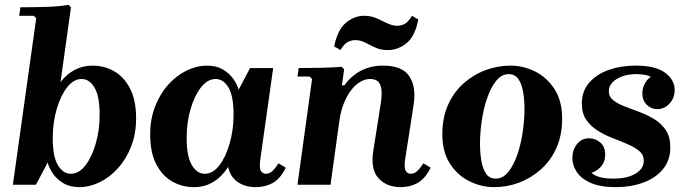

<svg xmlns="http://www.w3.org/2000/svg" viewBox="-20 -760 2822 790"><path d="M33 0 129 -685 119 -695H59L64 -730Q111 -730 166.5 -731.5Q222 -733 262 -740L272 -730L229 -422Q253 -454 286.5 -472Q320 -490 360 -490Q409 -490 449.5 -467Q490 -444 515 -396Q540 -348 540 -273Q540 -209 519.5 -157Q499 -105 465 -67.5Q431 -30 389.5 -10Q348 10 307 10Q268 10 241 -6Q214 -22 198 -45.5Q182 -69 176 -91L128 0ZM197 -191Q197 -115 218.5 -80Q240 -45 271 -45Q305 -45 331.5 -79.5Q358 -114 374 -169.5Q390 -225 390 -288Q390 -364 369 -399.5Q348 -435 316 -435Q283 -435 256 -400.5Q229 -366 213 -310.5Q197 -255 197 -191Z M598 -207Q598 -271 618.5 -323Q639 -375 673 -412.5Q707 -450 748.5 -470Q790 -490 831 -490Q870 -490 896.5 -474.5Q923 -459 939.5 -436Q956 -413 962 -391L1009 -480H1104L1051 -104Q1046 -69 1053.5 -57Q1061 -45 1074 -45Q1089 -45 1101.5 -57Q1114 -69 1126 -88L1156 -70Q1133 -24 1102 -7Q1071 10 1033 10Q988 10 957.5 -11.5Q927 -33 919 -73Q892 -32 857 -11Q822 10 778 10Q730 10 689 -13Q648 -36 623 -84Q598 -132 598 -207ZM748 -192Q748 -116 769.5 -80.5Q791 -45 822 -45Q856 -45 882.5 -79.5Q909 -114 925 -170Q941 -226 941 -289Q941 -365 920 -400Q899 -435 867 -435Q834 -435 807 -400.5Q780 -366 764 -311Q748 -256 748 -192Z M1722 -88 1752 -70Q1729 -24 1698 -7Q1667 10 1629 10Q1571 10 1537.5 -26.5Q1504 -63 1516 -140L1546 -330Q1552 -368 1549.5 -391Q1547 -414 1535.5 -424.5Q1524 -435 1502 -435Q1484 -435 1464.5 -424.5Q1445 -414 1427.5 -392.5Q1410 -371 1396 -338Q1382 -305 1376 -260L1340 0H1204L1264 -435L1254 -445H1204L1209 -480Q1248 -480 1297 -481Q1346 -482 1386 -485L1396 -475L1387 -409H1397Q1425 -448 1465 -469Q1505 -490 1557 -490Q1635 -490 1664 -446.5Q1693 -403 1682 -330L1647 -104Q1642 -69 1649.5 -57Q1657 -45 1670 -45Q1685 -45 1697.5 -57Q1710 -69 1722 -88ZM1675 -695 1701 -680Q1688 -611 1653 -582.5Q1618 -554 1576 -554Q1553 -554 1535.5 -560Q1518 -566 1503 -574.5Q1488 -583 1473 -589Q1458 -595 1441 -595Q1427 -595 1411.5 -587.5Q1396 -580 1381 -554L1355 -569Q1369 -638 1403.5 -666.5Q1438 -695 1478 -695Q1500 -695 1518 -689Q1536 -683 1552 -674.5Q1568 -666 1583.5 -660Q1599 -654 1617 -654Q1629 -654 1644 -661Q1659 -668 1675 -695Z M2080 -490Q2133 -490 2181.5 -466Q2230 -442 2261.5 -393.5Q2293 -345 2293 -272Q2293 -204 2269.5 -151.5Q2246 -99 2205.5 -63Q2165 -27 2115.5 -8.5Q2066 10 2013 10Q1961 10 1912 -14Q1863 -38 1831.5 -86.5Q1800 -135 1800 -208Q1800 -276 1823.5 -328.5Q1847 -381 1887.5 -417Q1928 -453 1978 -471.5Q2028 -490 2080 -490ZM2019 -25Q2049 -25 2071 -52Q2093 -79 2108 -122Q2123 -165 2130.5 -215.5Q2138 -266 2138 -312Q2138 -349 2132.5 -381.5Q2127 -414 2113 -434.5Q2099 -455 2074 -455Q2044 -455 2022 -428Q2000 -401 1985 -358Q1970 -315 1962.5 -265Q1955 -215 1955 -168Q1955 -132 1960.5 -99Q1966 -66 1980 -45.5Q1994 -25 2019 -25Z M2514 10Q2450 10 2410.5 -7.5Q2371 -25 2353 -52.5Q2335 -80 2335 -110Q2335 -143 2354 -167Q2373 -191 2404 -191Q2429 -191 2449.5 -174Q2470 -157 2470 -124Q2470 -90 2447.5 -69Q2425 -48 2402 -48Q2387 -48 2374 -57Q2361 -66 2361 -81H2394Q2394 -62 2420.5 -43.5Q2447 -25 2504 -25Q2541 -25 2569 -34Q2597 -43 2613 -59.5Q2629 -76 2629 -98Q2629 -123 2610.5 -138.5Q2592 -154 2563 -166.5Q2534 -179 2501.5 -191.5Q2469 -204 2440 -222Q2411 -240 2392.5 -266.5Q2374 -293 2374 -334Q2374 -385 2404.5 -420Q2435 -455 2485 -472.5Q2535 -490 2595 -490Q2678 -490 2717 -460.5Q2756 -431 2756 -390Q2756 -357 2735 -334Q2714 -311 2684 -311Q2659 -311 2641 -329Q2623 -347 2623 -376Q2623 -405 2640.5 -427.5Q2658 -450 2682 -450Q2697 -450 2707.5 -439Q2718 -428 2718 -407H2688Q2688 -425 2665 -440Q2642 -455 2598 -455Q2565 -455 2539.5 -445.5Q2514 -436 2499.5 -420.5Q2485 -405 2485 -385Q2485 -362 2503.5 -347.5Q2522 -333 2550.5 -322Q2579 -311 2611.5 -299Q2644 -287 2672.5 -269.5Q2701 -252 2719.5 -224.5Q2738 -197 2738 -154Q2738 -100 2707.5 -63.5Q2677 -27 2626 -8.5Q2575 10 2514 10Z"/></svg>

Font: Brygada 1918
Style: Italic
Weight: 400
Italic angle: -8°
Designer: Mateusz Machalski | Borys Kosmynka | Przemek Hoffer
Foundry: NIEPODLEGLA 2018
Version: Version 3.006